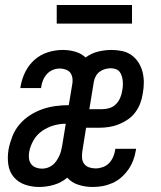

<svg xmlns="http://www.w3.org/2000/svg" viewBox="-20 -737 640 765"><path d="M136 8Q106 8 79 -1.5Q52 -11 34.5 -32Q17 -53 13 -82Q9 -111 14 -141Q19 -167 29 -193Q39 -219 57 -240.5Q75 -262 99 -277.5Q123 -293 149 -302Q175 -311 201.5 -314.5Q228 -318 254 -318L267 -396Q270 -409 269 -422Q268 -435 261.5 -445Q255 -455 243 -459.5Q231 -464 218 -464Q204 -464 190.5 -458.5Q177 -453 167 -442Q157 -431 151.5 -417.5Q146 -404 144 -390Q144 -389 144 -388Q144 -387 144 -386H61Q61 -388 61.5 -389.5Q62 -391 62 -393Q67 -423 81 -451Q95 -479 118.5 -499.5Q142 -520 171.5 -529Q201 -538 230 -538Q256 -538 280 -531Q304 -524 321 -508Q344 -525 371 -531.5Q398 -538 425 -538Q446 -538 467 -533.5Q488 -529 504.5 -517Q521 -505 532 -487.5Q543 -470 548 -450Q553 -430 553 -408.5Q553 -387 549 -365Q546 -345 539 -326Q532 -307 519.5 -290Q507 -273 489.5 -261Q472 -249 453 -241.5Q434 -234 414 -231Q394 -228 375 -228H323L308 -134Q306 -120 307 -107Q308 -94 315.5 -84Q323 -74 335.5 -70Q348 -66 361 -66Q375 -66 389.5 -71Q404 -76 414.5 -87Q425 -98 431 -112Q437 -126 439 -140Q439 -141 439 -142Q439 -143 440 -144H522Q522 -142 522 -140.5Q522 -139 521 -137Q518 -117 510.5 -97.5Q503 -78 491 -61Q479 -44 463 -30Q447 -16 427.5 -7.5Q408 1 388.5 4.5Q369 8 349 8Q320 8 293 -0.5Q266 -9 248 -29Q224 -9 194.5 -0.5Q165 8 136 8ZM336 -302H387Q402 -302 416.5 -306.5Q431 -311 442 -322Q453 -333 459 -347.5Q465 -362 467 -376Q469 -386 469.5 -396Q470 -406 469 -415.5Q468 -425 465 -434.5Q462 -444 456.5 -451Q451 -458 441.5 -461.5Q432 -465 422 -465Q411 -465 399.5 -462Q388 -459 378 -452Q368 -445 362 -434Q356 -423 354 -412ZM147 -65Q158 -65 169 -68.5Q180 -72 189 -79Q198 -86 204.5 -95.5Q211 -105 216 -115.5Q221 -126 223.5 -136.5Q226 -147 228 -158L242 -244Q218 -244 193.5 -237Q169 -230 147.5 -215Q126 -200 113 -177Q100 -154 96 -130Q94 -118 95.5 -105.5Q97 -93 104 -83.5Q111 -74 123 -69.5Q135 -65 147 -65ZM206 -643V-717H506V-643Z"/></svg>

Font: Iosevka Slab Extended
Style: Italic
Weight: 400
Width: 7
Italic angle: -9°
Monospace: yes
Designer: Belleve Invis
Foundry: Belleve Invis
Version: Version 11.1.0; ttfautohint (v1.8.3)